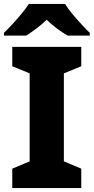

<svg xmlns="http://www.w3.org/2000/svg" viewBox="-29 -951 474 971"><path d="M382 0H33V-98L121 -135V-580L33 -616V-714H382V-616L294 -580V-135L382 -98ZM300 -931Q314 -908 337 -880.5Q360 -853 383.5 -827.5Q407 -802 425 -785V-771H313Q287 -786 260 -806Q233 -826 207 -851Q181 -826 155.5 -807Q130 -788 104 -771H-9V-785Q10 -803 33.5 -828.5Q57 -854 79.5 -881Q102 -908 117 -931Z"/></svg>

Font: Noto Sans Thaana ExtraBold
Style: Regular
Weight: 800
Designer: David Williams
Foundry: Google Inc.
Version: Version 3.001; ttfautohint (v1.8.4.7-5d5b)